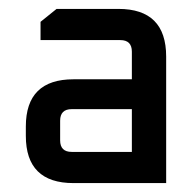

<svg xmlns="http://www.w3.org/2000/svg" viewBox="-20 -710 441 431"><path d="M38 -405V-426Q38 -532 145 -532H276V-594Q276 -620 250 -620H71V-661L107 -690H246Q353 -690 353 -583V-299H145Q38 -299 38 -405ZM115 -395Q115 -369 141 -369H276V-465H141Q115 -465 115 -439Z"/></svg>

Font: Oxanium Medium
Style: Regular
Weight: 500
Designer: Severin Meyer
Version: Version 1.001